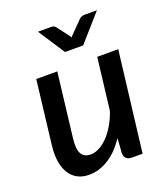

<svg xmlns="http://www.w3.org/2000/svg" viewBox="-134 -815 804 919"><g transform="rotate(-20 268.0 -356.0)"><path d="M498.5 -510 437 0H383.5Q344.5 0 344.5 -38L349.5 -111.5Q310.5 -52 262.2 -22.2Q214 7.5 163 7.5Q131 7.5 106 -5.2Q81 -18 65 -42.8Q49 -67.5 43 -103.5Q37 -139.5 42.5 -186L81 -510H188L149.5 -186Q142.5 -131.5 155.8 -106.5Q169 -81.5 203.5 -81.5Q224.5 -81.5 247 -93.2Q269.5 -105 290.5 -126.5Q311.5 -148 329.5 -178.5Q347.5 -209 360 -246.5L391.5 -510ZM466.5 -720 347 -584.5H254.5L166 -720H234Q240.5 -720 246 -717.5Q251.5 -715 254 -712L300.5 -651Q302.5 -648.5 304.2 -645.8Q306 -643 308.5 -639.5Q313 -645.5 318.5 -651L378.5 -712Q382.5 -714.5 388.5 -717.2Q394.5 -720 400.5 -720Z"/></g></svg>

Font: Lato SemiBold
Style: Italic
Weight: 600
Italic angle: -7°
Designer: Lukasz Dziedzic with Adam Twardoch and Botio Nikoltchev
Foundry: tyPoland Lukasz Dziedzic
Version: Version 2.015; 2015-08-06; http://www.latofonts.com/